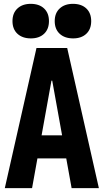

<svg xmlns="http://www.w3.org/2000/svg" viewBox="-20 -980 540 1000"><path d="M5 0 170 -730H330L495 0H353L252 -560H248L147 0ZM110 -155V-275H390V-155ZM141 -780Q97 -780 71 -804Q45 -828 45 -870Q45 -912 71 -936Q97 -960 140 -960Q184 -960 209.5 -936Q235 -912 235 -870Q235 -828 209.5 -804Q184 -780 141 -780ZM361 -780Q317 -780 291 -804Q265 -828 265 -870Q265 -912 291 -936Q317 -960 360 -960Q404 -960 429.5 -936Q455 -912 455 -870Q455 -828 429.5 -804Q404 -780 361 -780Z"/></svg>

Font: M PLUS Code Latin
Style: Bold
Weight: 700
Designer: Coji Morishita
Foundry: UNDERFOREST DESIGN
Version: Version 1.002; ttfautohint (v1.8.3)